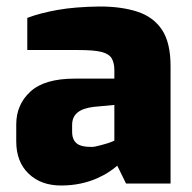

<svg xmlns="http://www.w3.org/2000/svg" viewBox="-20 -565 592 591"><path d="M168 6Q106 6 68 -30.5Q30 -67 30 -130V-182Q30 -243 73.5 -283Q117 -323 210 -323H332V-349Q332 -371 324 -385Q316 -399 293 -405Q270 -411 222 -411H64V-510Q104 -525 157.5 -534.5Q211 -544 287 -545Q354 -545 403 -529Q452 -513 478.5 -473.5Q505 -434 505 -361V0H368L341 -55Q332 -47 316.5 -36.5Q301 -26 278.5 -16Q256 -6 228 0Q200 6 168 6ZM257 -113Q264 -112 273.5 -114Q283 -116 292 -118.5Q301 -121 309.5 -123.5Q318 -126 323.5 -128.5Q329 -131 332 -132V-242L268 -236Q235 -232 218.5 -218.5Q202 -205 202 -180V-159Q202 -142 209 -131.5Q216 -121 228.5 -117Q241 -113 257 -113Z"/></svg>

Font: Exo Thin ExtraBold
Style: Regular
Weight: 800
Version: Version 2.000